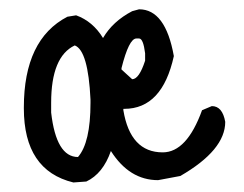

<svg xmlns="http://www.w3.org/2000/svg" viewBox="-20 -380 515 405"><path d="M273.4 -360.4Q329.1 -360.4 346.7 -261.7Q322.3 -150.4 242.2 -150.4H240.2V-147.5Q254.9 -58.6 323.2 -58.6Q374 -58.6 406.2 -147.5L426.8 -156.2Q449.2 -156.2 455.1 -123Q455.1 -63.5 360.4 -8.8L313.5 0Q252.9 0 213.9 -61.5Q197.3 -13.7 162.1 2.9L134.8 4.9Q30.3 -20.5 30.3 -151.4V-153.3Q30.3 -296.9 122.1 -344.7L140.6 -347.7Q175.8 -335 197.3 -299.8Q217.8 -335 258.8 -356.4ZM87.9 -163.1V-142.6Q98.6 -48.8 144.5 -48.8Q170.9 -79.1 170.9 -163.1V-169.9Q166 -273.4 137.7 -284.2Q87.9 -260.7 87.9 -163.1ZM236.3 -236.3V-233.4L258.8 -212.9Q273.4 -212.9 286.1 -252V-267.6Q282.2 -298.8 273.4 -298.8H267.6Q252 -298.8 236.3 -236.3Z"/></svg>

Font: Sue Ellen Francisco
Style: Regular
Weight: 400
Designer: Kimberly Geswein
Foundry: Kimberly Geswein
Version: Version 1.002 2007